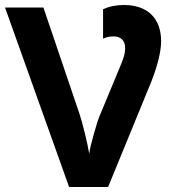

<svg xmlns="http://www.w3.org/2000/svg" viewBox="-20 -744 690 764"><path d="M584 -423.8C608.9 -489.3 621.1 -541.5 621.1 -580.1C621.1 -669.9 568.4 -724.1 473.1 -724.1C441.4 -724.1 413.6 -718.3 390.1 -707V-589.8C401.4 -596.2 415.5 -599.1 433.1 -599.1C458 -599.1 478 -584.5 478 -553.2C478 -543.5 476.6 -532.2 473.1 -520C469.7 -507.8 460.9 -484.9 446.8 -452.1L377 -284.2C371.6 -272 363.8 -247.6 353.5 -211.4C343.3 -175.3 336.9 -148.9 335 -131.8C332 -150.9 326.2 -178.7 317.4 -215.3C308.1 -252 301.3 -276.4 296.9 -289.1L152.8 -713.9H0L254.9 0H410.2Z"/></svg>

Font: Noto Reveo Sans
Style: Bold
Weight: 700
Designer: Monotype Design team
Foundry: Monotype Imaging Inc.
Version: Version 1.04